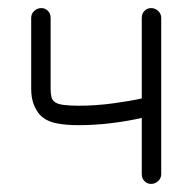

<svg xmlns="http://www.w3.org/2000/svg" viewBox="-20 -440 475 474"><path d="M353 14Q343 14 336.5 7Q330 0 330 -10V-149Q301 -142 259 -136.5Q217 -131 173 -131Q141 -131 117.5 -136Q94 -141 79 -156Q69 -167 63 -183Q57 -199 57 -221V-396Q57 -406 64.5 -413Q72 -420 82 -420Q92 -420 98.5 -413Q105 -406 105 -396V-221Q105 -196 113 -190Q120 -183 137 -181Q154 -179 173 -179Q217 -179 260.5 -185Q304 -191 330 -197V-396Q330 -406 336.5 -413Q343 -420 353 -420Q363 -420 370.5 -413Q378 -406 378 -396V-10Q378 0 370.5 7Q363 14 353 14Z"/></svg>

Font: Zen Kurenaido
Style: ARC
Weight: 400
Designer: Yoshimichi Ohira
Foundry: Positype
Version: Version 1.001